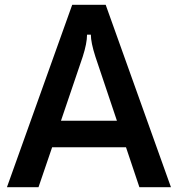

<svg xmlns="http://www.w3.org/2000/svg" viewBox="-20 -783 744 803"><path d="M141 0H9L282 -763H422L695 0H563L507 -167H198ZM235 -278H469L379 -546Q360 -605 360 -638H344Q344 -602 326 -546Z"/></svg>

Font: Open Sauce Sans SemiBold
Style: Regular
Weight: 600
Designer: Alfredo Marco Pradil
Foundry: Creative Sauce Fz LLC
Version: Version 1.477